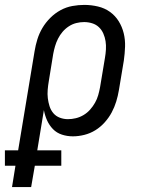

<svg xmlns="http://www.w3.org/2000/svg" viewBox="-72 -548 592 783"><path d="M-23 215 -9 128H-52V65H2L69 -339Q73 -364 80.5 -388Q88 -412 101 -434Q114 -456 133 -475Q152 -494 175 -506.5Q198 -519 223 -523.5Q248 -528 272 -528Q300 -528 327.5 -521.5Q355 -515 376.5 -499.5Q398 -484 412 -461.5Q426 -439 432.5 -412.5Q439 -386 438 -357.5Q437 -329 433 -301L413 -181Q409 -157 402 -134Q395 -111 383.5 -89.5Q372 -68 355 -49Q338 -30 317 -17Q296 -4 272 2Q248 8 225 8Q202 8 180.5 1Q159 -6 144 -21.5Q129 -37 120 -57Q111 -77 107 -99L80 65H178V128H70L55 215ZM205 -62Q221 -62 237.5 -66Q254 -70 269 -79Q284 -88 295.5 -101Q307 -114 315.5 -129Q324 -144 328.5 -160Q333 -176 336 -192L356 -312Q359 -329 360 -346.5Q361 -364 358.5 -380Q356 -396 349.5 -411Q343 -426 331.5 -437Q320 -448 304 -453Q288 -458 271 -458Q255 -458 239 -454Q223 -450 208.5 -440.5Q194 -431 183 -418Q172 -405 164.5 -390Q157 -375 152.5 -359.5Q148 -344 145 -328L127 -217Q124 -200 122.5 -182Q121 -164 123 -147.5Q125 -131 130 -115Q135 -99 145.5 -86.5Q156 -74 172 -68Q188 -62 205 -62Z"/></svg>

Font: Iosevka Gothic
Style: Italic
Weight: 400
Italic angle: -9°
Monospace: yes
Designer: Belleve Invis
Foundry: Belleve Invis
Version: Version 15.5.1; ttfautohint (v1.8.4)